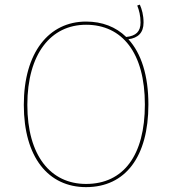

<svg xmlns="http://www.w3.org/2000/svg" viewBox="-20 -782 728 812"><path d="M523 -616C564.2 -621.4 587.1 -643.8 587.1 -686.6C587.1 -718.6 579.9 -743.3 571.4 -762.4L560.4 -758.6C568.4 -738.6 574.4 -715.6 574.4 -686.6C574.4 -648.6 555.2 -630.1 513.7 -625.6C469.8 -668.5 412 -690.8 343.9 -690.8C187.1 -690.8 80.7 -560.4 80.7 -338.4C80.7 -116.8 184.4 9.4 343.9 9.4C510.4 9.4 607.6 -119.1 607.6 -340C607.6 -463.6 577 -556.8 523 -616ZM343.9 -4.1C193.6 -4.1 95.6 -124.4 95.6 -338.4C95.6 -554.6 195.4 -677.3 343.9 -677.3C496.6 -677.3 592.7 -558.9 592.7 -340C592.7 -125 502.1 -4.1 343.9 -4.1Z"/></svg>

Font: Fira Sans Hair
Style: Regular
Weight: 100
Designer: bBox Type GmbH & Carrois Corporate GbR & Edenspiekermann AG
Foundry: bBox Type GmbH & Carrois Corporate GbR & Edenspiekermann AG
Version: Version 4.300;PS 004.300;hotconv 1.0.88;makeotf.lib2.5.64775